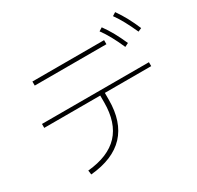

<svg xmlns="http://www.w3.org/2000/svg" viewBox="-164 -973 1191 1160"><g transform="rotate(-30 432.0 -393.5)"><path d="M441.4 -342.8V-390.6H50.8V-418H796.9V-390.6H473.6V-342.8Q473.6 -189 394 -104.2Q314.5 -19.5 156.2 -4.9L152.3 -34.2Q297.9 -47.9 369.6 -124.5Q441.4 -201.2 441.4 -342.8ZM128.9 -668.9H628.9V-640.6H128.9ZM631.8 -728.5 655.3 -743.2Q681.2 -707.5 702.4 -669.2Q723.6 -630.9 745.1 -582L719.7 -569.3Q696.8 -621.1 676.3 -658.4Q655.8 -695.8 631.8 -728.5ZM748 -767.6 771.5 -782.2Q797.4 -745.1 818.4 -706.3Q839.4 -667.5 859.4 -620.1L835 -609.4Q812 -660.2 791.7 -697.5Q771.5 -734.9 748 -767.6Z"/></g></svg>

Font: Pretendard GOV Thin
Style: Regular
Weight: 100
Designer: Base glyphs from Inter by Rasmus Andersson; Hangeul glyphs from Noto Sans CJK(Source Han Sans) by Jang Soo-young and Kan
Foundry: Kil Hyung-jin
Version: Version 1.309